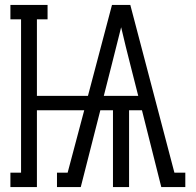

<svg xmlns="http://www.w3.org/2000/svg" viewBox="-20 -755 790 775"><path d="M22 0V-58H65V-677H22V-735H172V-677H129V-368H335L432 -735H506L684 -58H728V0H631L553 -310H501V0H436V-310H385L306 0H210V-58H253L320 -310H129V0ZM399 -368H538L507 -490Q497 -529 487.5 -567.5Q478 -606 469 -645Q459 -606 449.5 -567.5Q440 -529 430 -490Z"/></svg>

Font: Iosevka Etoile Light
Style: Regular
Weight: 300
Designer: Belleve Invis
Foundry: Belleve Invis
Version: Version 25.0.1; ttfautohint (v1.8.4)